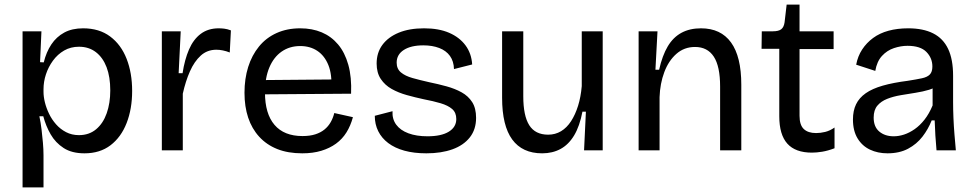

<svg xmlns="http://www.w3.org/2000/svg" viewBox="-20 -653 4233 834"><path d="M78 161V-259V-517H160L154 -383L170 -382Q181 -427 203 -460Q225 -493 259 -511.5Q293 -530 341 -530Q411 -530 458.5 -494.5Q506 -459 530 -397.5Q554 -336 554 -258Q554 -180 530 -118.5Q506 -57 460 -22Q414 13 347 13Q292 13 256.5 -10Q221 -33 200 -69.5Q179 -106 168 -148H151Q157 -120 160.5 -90.5Q164 -61 166.5 -32.5Q169 -4 169 22V161ZM323 -66Q367 -66 397.5 -91.5Q428 -117 443.5 -161Q459 -205 459 -260Q459 -319 443 -361Q427 -403 396.5 -426.5Q366 -450 323 -450Q287 -450 258.5 -433.5Q230 -417 210 -389.5Q190 -362 179.5 -330Q169 -298 169 -265V-254Q169 -233 175 -208.5Q181 -184 193 -159Q205 -134 223.5 -113Q242 -92 267 -79Q292 -66 323 -66Z M683 0V-279V-517H765L756 -335H773Q782 -394 801 -438Q820 -482 852 -506Q884 -530 930 -530Q941 -530 954 -528.5Q967 -527 983 -521L978 -425Q963 -431 948 -434Q933 -437 920 -437Q880 -437 852 -411.5Q824 -386 805 -343Q786 -300 774 -246V0Z M1293 13Q1231 13 1184.5 -5.5Q1138 -24 1106 -59Q1074 -94 1058 -142Q1042 -190 1042 -250Q1042 -311 1058 -362Q1074 -413 1105 -451Q1136 -489 1181.5 -509.5Q1227 -530 1284 -530Q1336 -530 1377.5 -512.5Q1419 -495 1448.5 -460Q1478 -425 1493 -371.5Q1508 -318 1505 -246L1099 -243V-305L1449 -308L1419 -266Q1423 -329 1406.5 -370Q1390 -411 1358.5 -432Q1327 -453 1284 -453Q1238 -453 1203.5 -429Q1169 -405 1150 -360Q1131 -315 1131 -251Q1131 -159 1172.5 -110.5Q1214 -62 1294 -62Q1326 -62 1349.5 -69.5Q1373 -77 1389.5 -90.5Q1406 -104 1416.5 -122.5Q1427 -141 1432 -162L1513 -144Q1503 -107 1485 -78Q1467 -49 1439.5 -29Q1412 -9 1375.5 2Q1339 13 1293 13Z M1832 13Q1778 13 1736.5 1.5Q1695 -10 1666.5 -31.5Q1638 -53 1623 -83Q1608 -113 1608 -150L1685 -170Q1683 -136 1701 -111.5Q1719 -87 1754 -74Q1789 -61 1837 -61Q1897 -61 1929.5 -81Q1962 -101 1962 -136Q1962 -164 1944 -179.5Q1926 -195 1894 -204.5Q1862 -214 1820 -222Q1783 -230 1747 -240Q1711 -250 1681.5 -266.5Q1652 -283 1634 -310Q1616 -337 1616 -377Q1616 -424 1641 -458Q1666 -492 1712 -511Q1758 -530 1822 -530Q1886 -530 1931 -510.5Q1976 -491 2002 -456Q2028 -421 2031 -373L1952 -353Q1951 -387 1934.5 -410Q1918 -433 1888 -444.5Q1858 -456 1819 -456Q1765 -456 1734 -436Q1703 -416 1703 -381Q1703 -354 1721.5 -338.5Q1740 -323 1772 -314Q1804 -305 1844 -296Q1883 -288 1919.5 -278Q1956 -268 1985 -252Q2014 -236 2031 -209.5Q2048 -183 2048 -141Q2048 -91 2021 -56.5Q1994 -22 1945.5 -4.5Q1897 13 1832 13Z M2335 13Q2249 13 2205 -47Q2161 -107 2161 -228V-517H2253V-235Q2253 -150 2279 -109Q2305 -68 2361 -68Q2392 -68 2417 -83Q2442 -98 2460.5 -126.5Q2479 -155 2491 -193.5Q2503 -232 2507 -279V-517H2598V-218V0H2517L2525 -168H2510Q2498 -105 2474 -65Q2450 -25 2415 -6Q2380 13 2335 13Z M2754 0V-318V-517H2836L2827 -350H2843Q2857 -412 2880.5 -451.5Q2904 -491 2940 -510.5Q2976 -530 3025 -530Q3111 -530 3155.5 -468.5Q3200 -407 3200 -285V0H3108V-277Q3108 -365 3080.5 -407Q3053 -449 2999 -449Q2952 -449 2918 -419Q2884 -389 2865.5 -339.5Q2847 -290 2845 -231V0Z M3507 10Q3435 10 3400 -29Q3365 -68 3365 -148V-441H3288L3289 -517H3337Q3362 -517 3373.5 -526Q3385 -535 3388 -556L3397 -633H3453V-517H3601V-440H3453V-150Q3453 -110 3471.5 -92.5Q3490 -75 3525 -75Q3544 -75 3564.5 -80Q3585 -85 3605 -99V-9Q3576 2 3551.5 6Q3527 10 3507 10Z M3835 13Q3793 13 3759 -3Q3725 -19 3705 -52Q3685 -85 3685 -134Q3685 -172 3698.5 -200Q3712 -228 3740.5 -248Q3769 -268 3814.5 -281Q3860 -294 3923 -302Q3961 -308 3984.5 -313Q4008 -318 4019 -329.5Q4030 -341 4030 -364Q4030 -401 4004 -427.5Q3978 -454 3922 -454Q3893 -454 3863 -444Q3833 -434 3811 -410Q3789 -386 3782 -345L3699 -372Q3706 -409 3725 -438Q3744 -467 3772.5 -488Q3801 -509 3839.5 -519.5Q3878 -530 3925 -530Q3990 -530 4033.5 -508Q4077 -486 4098.5 -440.5Q4120 -395 4120 -324V-210Q4120 -178 4121.5 -141.5Q4123 -105 4126 -68.5Q4129 -32 4132 0H4048Q4045 -32 4043 -64.5Q4041 -97 4040 -130H4027Q4012 -92 3987 -59.5Q3962 -27 3924.5 -7Q3887 13 3835 13ZM3862 -61Q3884 -61 3907 -68.5Q3930 -76 3953 -92Q3976 -108 3996 -133.5Q4016 -159 4031 -195V-291L4058 -287Q4042 -271 4015.5 -263Q3989 -255 3957 -250Q3925 -245 3892.5 -239.5Q3860 -234 3833.5 -223.5Q3807 -213 3791 -194Q3775 -175 3775 -142Q3775 -102 3799.5 -81.5Q3824 -61 3862 -61Z"/></svg>

Font: Bricolage Grotesque 17pt
Style: Regular
Weight: 400
Version: Version 1.001;gftools[0.9.33.dev8+g029e19f]